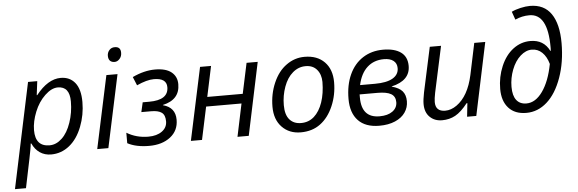

<svg xmlns="http://www.w3.org/2000/svg" viewBox="-79 -970 4242 1409"><g transform="rotate(-5 2042.0 -265.0)"><path d="M356.9 -476.1Q310.5 -476.1 261.7 -429.7Q212.9 -383.3 184.6 -313Q156.2 -242.2 155.8 -178.7Q155.8 -57.6 261.2 -58.1Q309.6 -58.1 351.6 -97.7Q393.6 -136.7 418.5 -210Q443.8 -283.2 443.8 -365.2Q443.8 -476.1 356.9 -476.1ZM266.1 9.8Q218.8 9.8 183.1 -14.6Q147.5 -39.1 127.9 -83H123L121.1 -64.5Q117.2 -31.2 60.1 240.2H-21L143.1 -535.2H210.9L198.2 -433.1H202.1Q289.6 -543.9 383.8 -543.9Q450.7 -543.9 489.3 -496.1Q527.8 -448.2 527.8 -354Q527.8 -259.3 494.1 -172.9Q460.4 -85.9 400.9 -38.1Q341.3 9.8 266.1 9.8Z M799.3 -733.9Q842.3 -733.9 842.3 -689.9Q842.8 -663.1 826.2 -644.5Q809.6 -626 789.1 -626Q768.6 -626 755.9 -637.7Q743.2 -650.4 743.2 -674.8Q743.2 -699.2 758.8 -716.8Q774.4 -734.4 799.3 -733.9ZM688 0H606L720.2 -535.2H802.2Z M1158.2 -408.2Q1158.2 -475.1 1064.5 -475.1Q1012.7 -475.1 938 -440.9L912.1 -503.9Q999 -544.9 1079.1 -544.9Q1159.2 -544.9 1199.7 -512Q1240.2 -479 1240.2 -422.9Q1240.2 -308.6 1114.3 -280.8V-278.8Q1205.1 -254.9 1205.1 -164.1Q1205.1 -84 1144.8 -37.1Q1084.5 9.8 988.3 9.8Q892.1 9.8 829.1 -23.9V-101.1Q899.9 -58.1 988.3 -58.1Q1050.3 -58.1 1088.6 -85.7Q1127 -113.3 1127 -159.2Q1127 -205.1 1102.1 -223.6Q1077.1 -242.2 1024.9 -242.2H952.1L968.3 -313H1016.1Q1158.2 -313 1158.2 -408.2Z M1491.2 -535.2 1443.8 -311H1705.1L1752.9 -535.2H1835L1722.2 0H1639.2L1689.9 -241.2H1429.2L1377.9 0H1295.9L1410.2 -535.2Z M2295.4 -347.2Q2294.9 -403.3 2264.6 -438.5Q2234.4 -473.6 2181.6 -473.1Q2128.9 -473.1 2086.9 -437Q2044.9 -401.4 2021.5 -336.9Q1998 -272.5 1998 -201.2Q1998 -129.9 2029.3 -94.7Q2060.5 -59.6 2114.3 -60.1Q2168.9 -60.1 2209.5 -95.7Q2250 -131.8 2272.5 -197.3Q2294.9 -262.7 2295.4 -347.2ZM2180.2 -542Q2272.9 -542 2326.7 -487.3Q2380.4 -432.6 2380.4 -337.9Q2380.4 -244.1 2345.2 -162.6Q2310.1 -81.1 2250 -36.6Q2190.4 7.8 2105.5 7.8Q2020.5 7.8 1967.3 -47.4Q1914.1 -102.5 1914.1 -196.8Q1914.1 -291 1949.7 -373Q1985.4 -455.1 2045.9 -498Q2106.4 -542 2180.2 -542Z M2759.3 -474.1Q2685.1 -474.1 2636 -429.4Q2586.9 -384.8 2568.4 -299.8H2678.2Q2764.2 -299.8 2809.1 -325.9Q2854 -352.1 2854 -399.9Q2854 -435.1 2829.1 -454.6Q2804.2 -474.1 2759.3 -474.1ZM2559.1 -231.9V-209Q2559.1 -59.1 2691.4 -59.1Q2752 -59.1 2787.1 -84.7Q2822.3 -110.4 2822.3 -152.3Q2822.3 -194.3 2790.5 -213.1Q2758.8 -231.9 2690.4 -231.9ZM2936 -409.2Q2936 -301.3 2799.3 -270V-268.1Q2853 -253.9 2876.7 -226.1Q2900.4 -198.2 2900.4 -152.3Q2900.4 -106.4 2875 -69.6Q2849.6 -32.7 2800.5 -11.5Q2751.5 9.8 2684.1 9.8Q2582 9.8 2528.6 -46.4Q2475.1 -102.5 2475.1 -205.1Q2475.1 -307.6 2510 -384.3Q2544.9 -460.9 2609.4 -502.4Q2673.8 -543.9 2758.3 -543.9Q2842.8 -543.9 2889.4 -510.3Q2936 -476.6 2936 -409.2Z M3103.5 -127.9Q3103.5 -58.1 3175.3 -58.1Q3218.3 -58.1 3259.8 -87.4Q3348.1 -149.9 3381.3 -303.2L3430.2 -535.2H3511.2L3398.4 0H3330.6L3341.3 -99.1H3335.4Q3287.6 -38.1 3244.1 -14.2Q3200.7 9.8 3146 9.8Q3091.3 9.8 3056.2 -24.4Q3020.5 -58.6 3020.5 -121.1Q3020.5 -151.4 3031.2 -205.1L3102.5 -535.2H3185.5L3112.3 -195.8Q3103.5 -152.3 3103.5 -127.9Z M3773.4 -59.1Q3840.3 -59.1 3892.8 -133.1Q3945.3 -207 3969.2 -333Q3954.1 -387.7 3922.1 -418.5Q3890.1 -449.2 3846.2 -449.2Q3802.2 -449.2 3762 -413.3Q3721.7 -377.4 3698 -315.9Q3674.3 -254.4 3674.3 -189.5Q3674.3 -124.5 3700 -91.8Q3725.6 -59.1 3773.4 -59.1ZM3985.4 -456.1Q3985.4 -702.1 3850.6 -702.1Q3795.9 -702.1 3745.6 -679.2L3724.6 -738.8Q3752 -752.4 3790.8 -761.2Q3829.6 -770 3860.4 -770Q3964.8 -770 4016.6 -694.3Q4068.4 -618.7 4068.4 -478.5Q4068.4 -338.4 4027.8 -224.6Q3987.3 -110.8 3919.4 -50.5Q3851.6 9.8 3767.1 9.8Q3682.6 9.8 3636.5 -41.3Q3590.3 -92.3 3590.3 -181.2Q3590.3 -270 3623.8 -348.6Q3657.2 -427.2 3714.4 -470.2Q3771.5 -513.2 3841.3 -513.2Q3939.5 -513.2 3981.4 -428.2H3984.4L3985.4 -443.8Z"/></g></svg>

Font: OpenSans-Italic
Style: Italic
Weight: 400
Italic angle: -12°
Foundry: Ascender Corporation
Version: Version 1.10